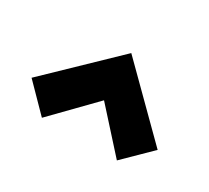

<svg xmlns="http://www.w3.org/2000/svg" viewBox="-55 -983 376 345"><g transform="rotate(30 133.5 -810.5)"><path d="M264 -774 136 -901 3 -773 55 -720 136 -803 210 -721Z"/></g></svg>

Font: Advent Pro
Style: Regular
Weight: 400
Designer: VivaRado, Andreas Kalpakidis
Foundry: VivaRado, Andreas Kalpakidis
Version: Version 3.000